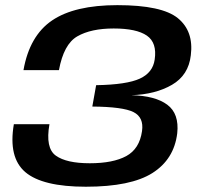

<svg xmlns="http://www.w3.org/2000/svg" viewBox="-20 -700 776 728"><path d="M305.5 8Q476 8 558 -44Q640 -96 652 -194.5Q660 -269 614.2 -303Q568.5 -337 478 -339Q569.5 -342 632.2 -378.5Q695 -415 703.5 -490.5Q715 -581.5 654.5 -631Q594 -680.5 425 -680.5Q263 -680.5 177.5 -622.5Q92 -564.5 69 -434H203.5Q221.5 -532.5 273.2 -562.2Q325 -592 411 -592Q497.5 -592 536.8 -565Q576 -538 566.5 -474Q559.5 -424.5 510 -401.8Q460.5 -379 344.5 -377L330 -296Q446.5 -295 486.2 -275Q526 -255 518.5 -203Q509 -135.5 458.8 -108.2Q408.5 -81 320.5 -81Q232 -81 191.8 -109.8Q151.5 -138.5 167.5 -229H32.5Q11 -102.5 76.2 -47.2Q141.5 8 305.5 8Z"/></svg>

Font: Anybody Expanded Medium
Style: Italic
Weight: 500
Width: 7
Italic angle: -10°
Version: Version 1.113;gftools[0.9.25]